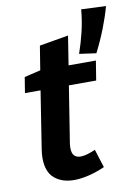

<svg xmlns="http://www.w3.org/2000/svg" viewBox="-89 -849 670 921"><g transform="rotate(-10 246.0 -388.5)"><path d="M347.5 -24.3Q306.9 -6.3 268.3 2.9Q229.7 12.1 197.1 12.1Q138.5 12.1 101.8 -19Q65 -50.1 65 -117.8Q65 -127.8 65.9 -137.4Q66.7 -147 68.4 -158.8L115.3 -458.2L129.2 -439.6H36.4L48.7 -515.6L149.5 -539.7L124.5 -515L146.5 -651.5L287.9 -675.7L262.5 -515L252.4 -534.3H398.6L383.3 -439.6H234.8L253.3 -458.2L207.1 -166.6Q206.1 -162.6 205.6 -156.1Q205.1 -149.6 205.1 -142.6Q205.1 -116.4 216.2 -104.9Q227.3 -93.5 247.5 -93.5Q262.1 -93.5 280.3 -98.9Q298.5 -104.4 319.4 -113.3ZM407 -568.3 324.8 -579.8Q342.4 -630.3 354.6 -681.6Q366.9 -733 371.8 -788.5L491.9 -783.5Q478.1 -733.3 456.9 -678.9Q435.7 -624.5 407 -568.3Z"/></g></svg>

Font: Bitter Thin
Style: Italic
Weight: 100
Italic angle: -9°
Designer: Sol Matas, and Bitter project Authors
Foundry: Sol Matas
Version: Version 2.002